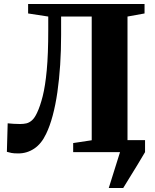

<svg xmlns="http://www.w3.org/2000/svg" viewBox="-20 -763 775 963"><path d="M525.5 180 582 0V-60H707.5V0Q689 31.5 669 64.5Q649 97.5 630.2 127.5Q611.5 157.5 598 180ZM72 6.5Q48.5 6.5 37.8 4.2Q27 2 14.5 -1.5L18.5 -144.5Q36 -143 48.5 -142Q61 -141 81 -141Q97.5 -141 112 -144.2Q126.5 -147.5 140 -159.2Q153.5 -171 165.5 -196.5Q181.5 -230 194.2 -280.5Q207 -331 214.5 -411Q222 -491 222 -612V-680L121 -695.5V-743H705V-695.5L619.5 -680V-59L707.5 -45.5V0H347V-45.5L440 -59.5V-680H286.5V-587.5Q286.5 -510 281.8 -437.5Q277 -365 267.8 -300.5Q258.5 -236 244.2 -183Q230 -130 211.5 -92Q188 -42 151.8 -17.8Q115.5 6.5 72 6.5Z"/></svg>

Font: Merriweather 72pt Black
Style: Regular
Weight: 900
Version: Version 2.100